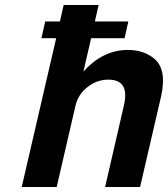

<svg xmlns="http://www.w3.org/2000/svg" viewBox="-20 -749 673 769"><path d="M414 -430Q368 -430 330 -400Q292 -370 282 -324L207 0H67L205 -596H146L161 -663H220L235 -729H375L360 -663H494L479 -596H345L314 -462Q392 -549 492 -549Q558 -549 600 -512Q649 -469 625 -362L541 0H401L477 -330Q499 -430 414 -430Z"/></svg>

Font: Miedinger
Style: Bold-Italic
Weight: 700
Italic angle: -13°
Version: Version 001.000